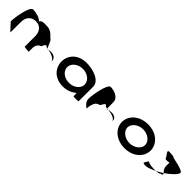

<svg xmlns="http://www.w3.org/2000/svg" viewBox="344 -1882 3217 3217"><g transform="rotate(45 1952.5 -274.0)"><path d="M58 -149C58 -149 186 -6 186 -14V-261C186 -376 253 -448 357 -448C464 -448 524 -370 524 -261V-14C524 -6 621 0 632 0V-112C642 -164 670 -200 700 -208C727 -208 752 -320 752 -261C752 -309 774 -269 818 -257C794 -290 763 -413 730 -413C662 -494 610 -522 530 -522C459 -525 423 -526 392 -481C363 -526 250 -555 185 -555C105 -555 58 -230 58 -149ZM818 -257C820 -254 822 -252 824 -251L833 -254ZM833 -254H842C902 -254 1018 -205 1018 -149V-170C1018 -228 962 -264 898 -264C877 -264 854 -261 833 -254Z M1135 -274C1135 -118 1255 8 1444 8C1541 8 1629 -28 1684 -80C1690 -76 1690 -4 1690 -4C1690 3 1809 2 1809 -5L1810 -347C1810 -500 1587 -558 1444 -556C1255 -554 1135 -430 1135 -274ZM1269 -274C1269 -366 1362 -440 1477 -440C1591 -440 1684 -366 1684 -274C1684 -184 1593 -109 1477 -109C1358 -109 1269 -184 1269 -274Z M1896 -149C1896 -68 1989 -14 1989 -14C1989 -6 1997 -112 2008 -112C2018 -171 2057 -200 2091 -208C2127 -208 2149 -314 2149 -261C2149 -331 2185 -256 2234 -254C2234 -281 2232 -346 2232 -409C2232 -510 2105 -556 2021 -556C1950 -556 1896 -250 1896 -149ZM2234 -254C2236 -246 2238 -242 2240 -241C2240 -237 2238 -246 2258 -254ZM2258 -254C2348 -250 2458 -215 2441 -149V-170C2458 -228 2402 -264 2338 -264C2295 -264 2272 -259 2258 -254Z M2567 -274C2567 -121 2706 8 2908 8C3110 8 3247 -121 3247 -274C3247 -428 3110 -556 2908 -556C2706 -556 2567 -428 2567 -274ZM2697 -274C2697 -362 2793 -438 2908 -438C3023 -438 3117 -362 3117 -274C3117 -188 3023 -111 2908 -111C2793 -111 2697 -188 2697 -274Z M3307 -46C3354 -14 3444 -43 3550 -95C3480 -91 3393 -98 3357 -124C3349 -124 3307 -56 3307 -46ZM3511 -378C3511 -340 3561 -344 3616 -354C3611 -333 3612 -306 3612 -279C3612 -218 3648 -184 3667 -161C3783 -239 3868 -329 3864 -362C3864 -424 3583 -450 3583 -475C3432 -490 3429 -490 3511 -378ZM3550 -95C3597 -98 3631 -105 3631 -114C3686 -128 3684 -140 3667 -161C3629 -137 3590 -114 3550 -95Z"/></g></svg>

Font: Ampere
Style: SCExt
Weight: 400
Version: Version 1